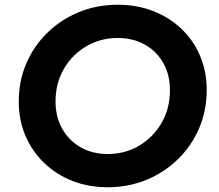

<svg xmlns="http://www.w3.org/2000/svg" viewBox="-20 -777 922 809"><path d="M434 12Q353 12 284.5 -15Q216 -42 165.5 -91Q115 -140 87 -205.5Q59 -271 59 -349Q59 -436 91 -510Q123 -584 180 -639.5Q237 -695 312.5 -726Q388 -757 476 -757Q558 -757 626.5 -730Q695 -703 745.5 -654.5Q796 -606 823.5 -540.5Q851 -475 851 -398Q851 -311 819 -236.5Q787 -162 729.5 -106Q672 -50 596.5 -19Q521 12 434 12ZM434 -128Q507 -128 566 -163Q625 -198 660.5 -258.5Q696 -319 696 -397Q696 -463 667.5 -512.5Q639 -562 589.5 -589.5Q540 -617 476 -617Q404 -617 344.5 -582.5Q285 -548 249.5 -487.5Q214 -427 214 -349Q214 -284 242.5 -234Q271 -184 320.5 -156Q370 -128 434 -128Z"/></svg>

Font: Plus Jakarta Sans ExtraBold
Style: Italic
Weight: 800
Italic angle: -8°
Designer: Gumpita Rahayu
Foundry: Tokotype
Version: Version 2.071; ttfautohint (v1.8.4.7-5d5b);gftools[0.9.29]